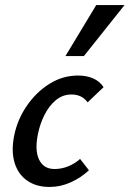

<svg xmlns="http://www.w3.org/2000/svg" viewBox="-20 -729 513 760"><path d="M176 11Q123 11 87 -14.5Q51 -40 37.5 -85.5Q24 -131 36 -192Q49 -256 86 -310Q123 -364 175.5 -397Q228 -430 289 -430Q322 -430 348 -419Q374 -408 390 -384L327 -324Q314 -341 298 -348Q282 -355 263 -355Q228 -355 201 -332.5Q174 -310 156 -274Q138 -238 130 -198Q117 -133 135 -96.5Q153 -60 196 -60Q225 -60 252 -71.5Q279 -83 297 -100L332 -55Q301 -26 260.5 -7.5Q220 11 176 11ZM239 -507 361 -709H473L312 -507Z"/></svg>

Font: Ysabeau SemiBold
Style: Italic
Weight: 600
Italic angle: -12°
Designer: Christian Thalmann (Catharsis Fonts)
Version: Version 2.002